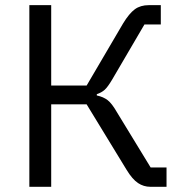

<svg xmlns="http://www.w3.org/2000/svg" viewBox="-20 -718 702 738"><path d="M92.8 -698.2V0H176.8V-316.9H313L466.8 -64.9Q488.8 -28.8 510.5 -14.4Q532.2 0 558.1 0H620.1V-74.2H559.1L429.2 -287.1Q410.2 -320.3 393.8 -333Q377.4 -345.7 352.1 -351.1V-356Q370.6 -362.3 382.3 -372.8Q394 -383.3 411.1 -412.1L535.2 -624H598.1V-698.2H551.8Q520 -698.2 498.3 -682.4Q476.6 -666.5 453.1 -627.9L313 -389.2H176.8V-698.2Z"/></svg>

Font: Plexus Sans
Style: Regular
Weight: 400
Version: Version 2.001;PS 002.001;hotconv 1.0.70;makeotf.lib2.5.58329